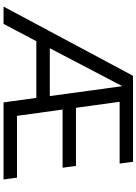

<svg xmlns="http://www.w3.org/2000/svg" viewBox="137 -909 772 1086"><g transform="rotate(90 523.0 -366.0)"><path d="M995.1 0H559.1L533.7 -185.5H212.9L115.2 0H17.1L408.7 -732.4H895L905.3 -656.7H555.7L589.8 -409.7H918.5L928.7 -334H599.6L635.3 -76.2H984.9ZM252.9 -261.7H523.4L467.8 -668.9H465.8Z"/></g></svg>

Font: Kumbh Sans
Style: Regular
Weight: 400
Version: Version 1.005